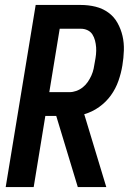

<svg xmlns="http://www.w3.org/2000/svg" viewBox="-20 -755 540 775"><path d="M294 0 207 -287H163L116 0H3L124 -735H306Q337 -735 365.5 -728Q394 -721 417 -704.5Q440 -688 454 -663Q468 -638 474.5 -610Q481 -582 480 -551.5Q479 -521 474 -491Q469 -460 458 -428.5Q447 -397 427.5 -370Q408 -343 380 -323Q352 -303 320 -294L409 0ZM260 -383Q274 -383 288 -388Q302 -393 314 -402.5Q326 -412 334.5 -424.5Q343 -437 349 -450.5Q355 -464 358 -478Q361 -492 363 -506Q366 -521 367.5 -535.5Q369 -550 368 -564Q367 -578 363.5 -591.5Q360 -605 353 -616Q346 -627 333.5 -633Q321 -639 306 -639H221L179 -383Z"/></svg>

Font: Iosevka Custom
Style: Bold Italic
Weight: 700
Italic angle: -9°
Designer: Belleve Invis
Foundry: Belleve Invis
Version: Version 30.3.1; ttfautohint (v1.8.3)